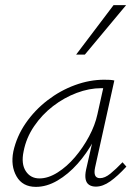

<svg xmlns="http://www.w3.org/2000/svg" viewBox="-20 -724 540 749"><path d="M120 5Q68 5 44.5 -36Q21 -77 32 -133Q45 -192 80 -243Q115 -294 165 -332.5Q215 -371 272.5 -392Q330 -413 386 -413Q398 -413 408 -412.5Q418 -412 426 -410L351 -71Q342 -29 370 -29Q389 -29 410.5 -46.5Q432 -64 458 -91L473 -74Q439 -37 410 -16.5Q381 4 354 4Q338 4 327.5 -3Q317 -10 314 -25Q311 -40 316 -63L357 -243L384 -277Q373 -226 346 -176Q319 -126 282.5 -85Q246 -44 204 -19.5Q162 5 120 5ZM134 -28Q168 -28 204.5 -51Q241 -74 272.5 -111Q304 -148 327.5 -192Q351 -236 360 -278L386 -395L406 -378Q401 -379 392 -379.5Q383 -380 375 -380Q328 -380 279 -361.5Q230 -343 187 -310Q144 -277 113 -231.5Q82 -186 72 -133Q62 -85 80.5 -56.5Q99 -28 134 -28ZM277 -511 423 -704H472L311 -511Z"/></svg>

Font: Ysabeau Infant ExtraLight
Style: Italic
Weight: 250
Italic angle: -12°
Designer: Christian Thalmann (Catharsis Fonts)
Version: Version 2.001;gftools[0.9.30]; featfreeze: ss01,ss02,lnum